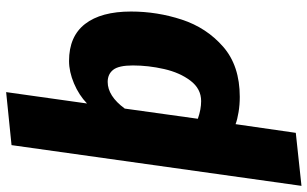

<svg xmlns="http://www.w3.org/2000/svg" viewBox="-232 -588 1026 641"><g transform="rotate(-90 281.5 -268.0)"><path d="M563 -344Q563 -257 536 -174.5Q509 -92 445.5 -36.5Q382 19 278 19Q252 19 227.5 15Q203 11 187 5L158 206L-19 225L117 -743L294 -761L256 -491Q284 -518 323 -534.5Q362 -551 398 -551Q480 -551 521.5 -497.5Q563 -444 563 -344ZM383 -338Q383 -385 368.5 -403.5Q354 -422 328 -422Q281 -422 239 -365L205 -121Q236 -110 264 -110Q305 -110 332 -145.5Q359 -181 371 -233.5Q383 -286 383 -338Z"/></g></svg>

Font: Trujillo ExtraBold
Style: Italic
Weight: 800
Italic angle: -8°
Designer: Fira Sans original fonts by bBox Type GmbH, Carrois Corporate GbR, & Edenspiekermann AG / Changes by Cristiano Sobral
Foundry: Fira Sans original fonts by bBox Type GmbH, Carrois Corporate GbR, & Edenspiekermann AG / Changes by Cristiano Sobral
Version: Version 4.301;July 28, 2020;FontCreator 13.0.0.2655 64-bit